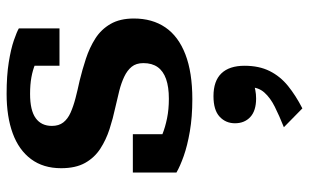

<svg xmlns="http://www.w3.org/2000/svg" viewBox="-197 -393 935 581"><g transform="rotate(-90 270.5 -102.5)"><path d="M370 -136Q370 -158 359 -171.5Q348 -185 329 -194Q310 -203 286.5 -209Q263 -215 236 -221Q203 -228 170.5 -238.5Q138 -249 111 -266.5Q84 -284 68 -312.5Q52 -341 52 -385Q52 -439 79.5 -476Q107 -513 157.5 -531.5Q208 -550 277 -550Q332 -550 372.5 -543.5Q413 -537 439 -528Q465 -519 475 -513V-390H362V-489Q375 -490 383 -486.5Q391 -483 394.5 -476.5Q398 -470 398.5 -462Q399 -454 397 -445Q385 -456 367 -463.5Q349 -471 327 -475Q305 -479 277 -479Q227 -479 203.5 -462Q180 -445 180 -413Q180 -392 190.5 -378.5Q201 -365 220 -356.5Q239 -348 264 -341.5Q289 -335 317 -329Q350 -321 383.5 -310Q417 -299 444.5 -281.5Q472 -264 488.5 -235.5Q505 -207 505 -165Q505 -109 478 -69.5Q451 -30 396.5 -9Q342 12 261 12Q207 12 163.5 4.5Q120 -3 89 -14Q58 -25 39 -36V-168H155V-37Q138 -44 128 -53Q118 -62 114.5 -71Q111 -80 112.5 -87.5Q114 -95 120 -98Q134 -87 155 -78.5Q176 -70 203 -64.5Q230 -59 262 -59Q298 -59 322 -67.5Q346 -76 358 -93Q370 -110 370 -136ZM233 345 176 289Q211 275 238 261.5Q265 248 281 230Q297 212 297 186L312 194Q302 200 289 202.5Q276 205 263 205Q226 205 207 187.5Q188 170 188 141Q188 113 208 94.5Q228 76 270 76Q316 76 339 100Q362 124 362 170Q362 214 346 246Q330 278 301 301.5Q272 325 233 345Z"/></g></svg>

Font: Roboto Serif SemiBold
Style: Regular
Weight: 600
Designer: Greg Gazdowicz
Foundry: Commercial Type
Version: Version 1.008